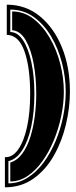

<svg xmlns="http://www.w3.org/2000/svg" viewBox="-20 -691 323 821"><path d="M9 -671Q90 -671 150.5 -621.5Q211 -572 245 -488Q279 -404 279 -299Q279 -231 262 -159Q245 -87 210.5 -26Q176 35 123.5 72.5Q71 110 1 110V-19Q33 -17 57.5 -51.5Q82 -86 95.5 -147.5Q109 -209 109 -290Q109 -403 84.5 -472Q60 -541 9 -542ZM24 -650V-554Q55 -554 78 -519.5Q101 -485 114 -425.5Q127 -366 127 -290Q127 -211 113.5 -149Q100 -87 75 -48.5Q50 -10 16 -2V93Q60 93 98 69Q136 45 166 4.5Q196 -36 217.5 -87Q239 -138 250 -193Q261 -248 261 -299Q261 -360 245 -422Q229 -484 198.5 -535.5Q168 -587 124 -618.5Q80 -650 24 -650ZM32 -642Q82 -642 122.5 -611Q163 -580 192.5 -529.5Q222 -479 237.5 -418.5Q253 -358 253 -299Q253 -249 242 -195.5Q231 -142 210.5 -92Q190 -42 161.5 -2Q133 38 98 61.5Q63 85 24 85V4Q54 -5 75.5 -34.5Q97 -64 110 -106Q123 -148 129 -196Q135 -244 135 -290Q135 -357 124 -418Q113 -479 90 -519Q67 -559 32 -562Z"/></svg>

Font: Alumni Sans Collegiate One SC
Style: Regular
Weight: 400
Designer: Robert E. Leuschke
Foundry: Robert E. Leuschke
Version: Version 1.100